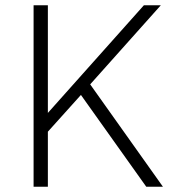

<svg xmlns="http://www.w3.org/2000/svg" viewBox="-20 -706 663 726"><path d="M107 0V-686H161V-279L524 -686H588L321 -387L596 0H533L286 -347L161 -208V0Z"/></svg>

Font: Chivo Medium Thin
Style: Regular
Weight: 250
Version: Version 2.002